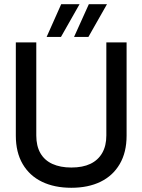

<svg xmlns="http://www.w3.org/2000/svg" viewBox="-20 -881 675 910"><path d="M318 9Q238 9 179 -19.5Q120 -48 87.5 -103.5Q55 -159 55 -238V-680H152V-239Q152 -189 171.5 -155Q191 -121 228.5 -104Q266 -87 318 -87Q372 -87 408.5 -104.5Q445 -122 464.5 -156Q484 -190 484 -239V-680H580V-238Q580 -159 547.5 -103.5Q515 -48 456.5 -19.5Q398 9 318 9ZM201 -706 270 -861H357L269 -706ZM331 -706 401 -861H487L399 -706Z"/></svg>

Font: Teachers Medium
Style: Regular
Weight: 500
Designer: Alfredo Marco Pradil, Chank Diesel
Version: Version 1.001